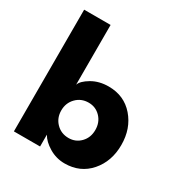

<svg xmlns="http://www.w3.org/2000/svg" viewBox="-165 -808 888 940"><g transform="rotate(30 279.0 -338.0)"><path d="M40 0V-688H189.5V-350Q197.5 -374.5 238.2 -398.5Q279 -422.5 333 -422.5Q420.5 -422.5 474.8 -360Q529 -297.5 529 -205Q529 -112.5 474.8 -50.2Q420.5 12 333 12Q285.5 12 245 -12.2Q204.5 -36.5 188 -67V0ZM287.5 -305Q245.5 -305 217.5 -276.2Q189.5 -247.5 189.5 -205Q189.5 -162.5 217.5 -134Q245.5 -105.5 287.5 -105.5Q327.5 -105.5 354.8 -133.8Q382 -162 382 -205Q382 -248 354.8 -276.5Q327.5 -305 287.5 -305Z"/></g></svg>

Font: League Spartan
Style: Bold
Weight: 700
Foundry: The League of Moveable Type
Version: Version 2.002